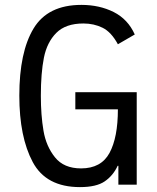

<svg xmlns="http://www.w3.org/2000/svg" viewBox="-20 -755 640 785"><path d="M59 -364Q59 -542 117.2 -638.5Q175.5 -735 313 -735Q386.5 -735 444.8 -705.8Q503 -676.5 531 -614L462 -574Q435 -624 399.5 -641.5Q364 -659 321 -659Q248.5 -659 210.2 -620.5Q172 -582 159.5 -519Q147 -456 147 -363.5Q147 -284 157.8 -220.5Q168.5 -157 204.8 -111.8Q241 -66.5 311.5 -66.5Q393.5 -66.5 427.8 -129.8Q462 -193 462 -308H288V-378H539V0H464V-77H461Q442.5 -37 408.2 -13.5Q374 10 307 10Q168.5 10 113.8 -92.5Q59 -195 59 -364Z"/></svg>

Font: JuliaMono
Style: Regular
Weight: 400
Monospace: yes
Designer: cormullion
Foundry: corm
Version: Version 0.055; ttfautohint (v1.8.4)